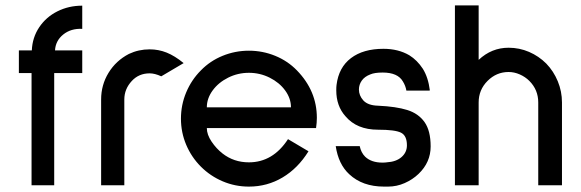

<svg xmlns="http://www.w3.org/2000/svg" viewBox="-20 -687 2154 712"><path d="M181 -416V0H97V-416H50V-500H98Q100 -548 125.5 -586Q151 -624 193 -645Q235 -666 285 -666V-580Q243 -582 214.5 -559Q186 -536 184 -500H285V-416Z M578 -404Q554 -415 535 -415Q495 -415 469 -387Q441 -357 441 -318V0H355V-318Q355 -372 382.5 -417Q410 -462 458 -487Q494 -504 535 -504Q568 -504 598 -492Q628 -480 661 -453Z M747 -212Q747 -188 764.5 -162Q782 -136 805 -118Q847 -85 903 -85Q992 -85 1048 -171L1124 -126Q1085 -63 1028 -29Q971 5 903 5Q852 5 806 -14.5Q760 -34 725 -69Q690 -104 670.5 -150Q651 -196 651 -247Q651 -298 670.5 -344.5Q690 -391 725 -426Q759 -461 805.5 -480Q852 -499 903 -499Q954 -499 1000.5 -480Q1047 -461 1081 -426Q1155 -350 1155 -250Q1155 -232 1152 -212ZM747 -289H1059Q1059 -322 1037.5 -351.5Q1016 -381 980 -399Q944 -417 903 -417Q862 -417 826 -399Q790 -381 768.5 -351.5Q747 -322 747 -289Z M1474 -385Q1455 -418 1399 -418Q1369 -418 1353 -411Q1332 -403 1321.5 -388Q1311 -373 1311 -355Q1311 -333 1327 -315Q1344 -296 1382 -295Q1449 -292 1490.5 -279Q1532 -266 1554.5 -234Q1577 -202 1577 -144Q1577 -85 1532 -42Q1510 -21 1480.5 -8Q1451 5 1419 5H1404Q1324 5 1275 -41Q1235 -78 1225 -145H1314Q1319 -121 1334 -106Q1357 -84 1398 -84Q1409 -84 1414 -85Q1449 -87 1469 -104.5Q1489 -122 1489 -148Q1489 -184 1467 -195Q1445 -206 1382 -206Q1303 -206 1261 -256Q1227 -294 1227 -352Q1227 -365 1228 -372Q1236 -437 1281.5 -471.5Q1327 -506 1402 -506Q1457 -506 1498 -482Q1527 -464 1548 -432Q1568 -400 1574 -352L1572 -351H1487Q1484 -369 1474 -385Z M1976 0V-307Q1976 -354 1943 -387Q1928 -402 1907.5 -411Q1887 -420 1866 -420Q1821 -420 1788 -387Q1755 -354 1755 -307V0H1667V-667H1755V-465Q1803 -510 1866 -510Q1906 -510 1942 -494.5Q1978 -479 2006 -451Q2033 -423 2048.5 -385.5Q2064 -348 2064 -307V0Z"/></svg>

Font: Sulphur Point
Style: Bold
Weight: 700
Designer: Noponies / Dale Sattler
Foundry: Noponies
Version: Version 1.000; ttfautohint (v1.8)